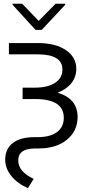

<svg xmlns="http://www.w3.org/2000/svg" viewBox="-20 -772 493 1011"><path d="M96.7 -752.4 183.6 -662.1 272.9 -752.4H323.2V-746.6L199.7 -614.7H167L46.4 -746.6V-752.4ZM26.9 -545.4H179.2Q271.5 -545.4 326.7 -508.3Q381.8 -471.2 381.8 -408.7Q381.3 -366.2 355.7 -334Q330.1 -301.8 283.2 -283.7Q388.2 -253.4 388.7 -155.8Q388.2 -82 332.3 -36.1Q276.4 9.8 181.2 9.8H164.1Q76.2 9.8 76.2 72.3Q75.2 131.3 157.2 169.9L127 218.8Q70.8 193.8 39.3 154.3Q7.8 114.7 7.3 69.3Q7.3 12.2 47.4 -18.8Q87.4 -49.8 162.1 -49.8H177.2Q243.7 -49.8 279.8 -76.2Q315.9 -102.5 315.9 -152.3Q315.9 -250.5 164.6 -250.5H99.1V-310.5H163.6Q231.4 -310.5 270 -335.9Q308.6 -361.3 308.6 -405.8Q308.6 -485.8 179.2 -485.8H26.9Z"/></svg>

Font: Interop Light
Style: Regular
Weight: 300
Designer: Rasmus Andersson, Google, Jang Haemin
Foundry: jhaemin
Version: Version 1.007